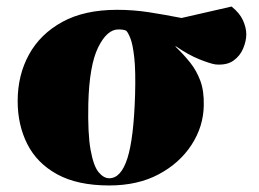

<svg xmlns="http://www.w3.org/2000/svg" viewBox="-20 -553 792 587"><path d="M314 14Q217 14 155 -20Q93 -54 63.5 -112.5Q34 -171 34 -244Q34 -323 68.5 -386Q103 -449 170.5 -486Q238 -523 338 -523Q388 -523 436 -515.5Q484 -508 535 -498L688 -533Q713 -513 723 -490.5Q733 -468 733 -448Q733 -428 723.5 -405Q714 -382 693.5 -367.5Q673 -353 639 -356Q624 -358 590 -371.5Q556 -385 517 -412V-410Q542 -386 561.5 -361.5Q581 -337 592.5 -306Q604 -275 603 -231Q602 -166 565.5 -110Q529 -54 465 -20Q401 14 314 14ZM314 -8Q350 -8 369.5 -69Q389 -130 393 -264Q395 -337 390.5 -377Q386 -417 379 -435Q372 -453 366 -459Q358 -463 342 -463Q307 -463 280 -408Q253 -353 250 -236Q248 -144 257 -94.5Q266 -45 281.5 -26.5Q297 -8 314 -8Z"/></svg>

Font: Literata 72pt Black
Style: Italic
Weight: 900
Italic angle: -2°
Designer: Latin by Veronika Burian and Jose Scaglione. Greek by Irene Vlachou. Cyrillic by Vera Evstafieva
Foundry: TypeTogether
Version: Version 3.002